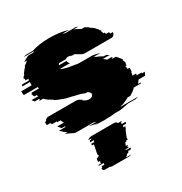

<svg xmlns="http://www.w3.org/2000/svg" viewBox="-189 -665 998 1050"><g transform="rotate(-30 310.5 -140.0)"><path d="M620 -89H579Q573 -79 565 -69H583Q582 -67 579 -64H535Q531 -60 527.5 -56.5Q524 -53 519 -49H518Q513 -45 507.5 -41.5Q502 -38 496 -34H478Q469 -28 458 -23.5Q447 -19 436 -14H432Q429 -13 425.5 -12Q422 -11 417 -9H531Q527 -8 522.5 -7Q518 -6 513 -4H463Q450 -1 436 1.5Q422 4 407 6H377Q361 8 343 9Q325 10 305 10Q286 10 269.5 9Q253 8 238 6H267Q253 4 240 1.5Q227 -1 215 -4H265L248 -9H134Q131 -11 127.5 -12Q124 -13 120 -14H123Q112 -19 101.5 -24Q91 -29 81 -34H99Q93 -38 87.5 -41.5Q82 -45 77 -49H79Q74 -53 70 -56.5Q66 -60 62 -64H105Q104 -66 103 -67Q102 -68 101 -69H82Q78 -74 74 -79Q70 -84 66 -89H108Q104 -94 102 -99.5Q100 -105 98 -109H79Q77 -113 77 -114H46L43 -124H20Q19 -127 19 -133Q19 -141 20 -144H27Q32 -156 43 -159H41Q43 -160 48 -160H226Q227 -160 228.5 -159.5Q230 -159 231 -159H233Q241 -157 247.5 -153Q254 -149 261 -144H255Q263 -139 272 -134.5Q281 -130 293 -130Q301 -130 308 -133.5Q315 -137 316 -144H319V-145Q319 -154 315 -159Q311 -165 302 -169H290Q280 -174 263.5 -179Q247 -184 218 -189H227L211 -192Q203 -194 195 -195.5Q187 -197 179 -199H183L166 -204H168Q155 -208 143 -213Q131 -218 120 -224H124L100 -239H98Q91 -244 85.5 -249Q80 -254 75 -259H54Q53 -261 52 -262Q51 -263 50 -264H59Q56 -267 55 -269H27L16 -284H59L53 -294H39Q34 -305 31 -314H37Q37 -316 36.5 -317Q36 -318 36 -319H83Q83 -323 81 -329H-7Q-7 -333 -7.5 -336.5Q-8 -340 -9 -344H-8L-9 -354H58Q57 -356 57 -359Q57 -363 57.5 -366.5Q58 -370 58 -374H11L12 -384H57L60 -394H40Q41 -396 42 -399Q43 -402 44 -404H36Q38 -408 40 -411.5Q42 -415 43 -419H47L53 -429H52Q54 -433 57 -436.5Q60 -440 63 -444Q66 -448 69 -451.5Q72 -455 76 -459H74L79 -464H78Q79 -466 80.5 -467Q82 -468 83 -469H85L97 -479Q99 -481 100.5 -482Q102 -483 104 -484H85Q102 -495 122 -504H153Q156 -506 159 -507Q162 -508 166 -509H98Q102 -511 105.5 -512Q109 -513 113 -514H156Q181 -522 209.5 -526Q238 -530 270 -530Q303 -530 332 -526Q361 -522 386 -514H343Q347 -513 350.5 -512Q354 -511 358 -509H425L439 -504H408Q419 -500 429 -494.5Q439 -489 448 -484H467L475 -479H476Q480 -477 483.5 -474Q487 -471 490 -469H489L495 -464H496L502 -459H504Q513 -452 519 -444Q527 -437 531 -429H532L538 -419H533Q535 -415 537 -411.5Q539 -408 540 -404H547L550 -394H569L570 -387V-384H587Q587 -380 585 -374Q578 -360 565 -360H397Q387 -360 378.5 -364.5Q370 -369 362 -374Q355 -379 346 -384H329Q319 -390 307 -390Q297 -390 291 -384H247Q242 -379 242 -374H289Q289 -369 291 -364Q293 -359 300 -354H234Q239 -352 245 -349Q251 -346 260 -344H259Q271 -340 289.5 -337Q308 -334 333 -330Q335 -330 336.5 -329.5Q338 -329 339 -329H427Q439 -327 450.5 -324.5Q462 -322 472 -319H425Q429 -318 432.5 -317Q436 -316 440 -314H434Q447 -310 457.5 -305Q468 -300 478 -294H493L509 -284H466Q471 -280 476 -276.5Q481 -273 485 -269H513L518 -264H509L514 -259H534Q545 -248 550 -239H552Q555 -235 557 -231.5Q559 -228 561 -224H557Q559 -219 561.5 -214Q564 -209 565 -204H562L564 -199H560Q561 -197 561 -194Q561 -191 562 -189H553Q556 -179 556 -169H569V-162Q569 -158 568.5 -153.5Q568 -149 568 -144H565Q564 -139 563.5 -134Q563 -129 561 -124H584Q584 -119 581 -114H613Q611 -110 611 -109H630Q628 -104 625.5 -99Q623 -94 620 -89ZM378 76H403Q402 77 402 79L399 86H380L376 96H389L381 116H379L363 156H365L363 161H365L363 166H354L352 171H345L337 191H349L347 196H344L342 201H347L345 206H327L325 211H356L353 218Q353 219 352.5 219.5Q352 220 352 221H335Q333 227 329 231H322Q316 241 305 246H341Q337 247 332.5 248.5Q328 250 322 250H217Q209 250 205 246H169Q160 241 160 231H166V228L167 221H184L186 211H154L155 206H173L174 201H170V196H174V191H162L165 171H172L173 166H182L183 161H181L182 156H179L180 151L182 136H183L186 116H187L190 96H178L179 89V86H198Q199 84 200 81Q201 78 202 76H177L183 66H190L195 61H175Q186 50 204 50H344Q357 50 363 61H383L385 66H378Z"/></g></svg>

Font: Rubik Glitch
Style: Regular
Weight: 400
Designer: Hubert and Fischer, NaN
Foundry: Hubert and Fischer, NaN
Version: Version 2.200